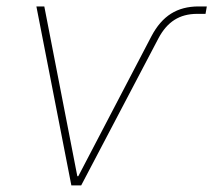

<svg xmlns="http://www.w3.org/2000/svg" viewBox="-20 -562 647 582"><path d="M196.3 0 90.3 -542.5H114.3L214.4 -27.8H217.3L439 -452.1Q463.4 -498.5 498.3 -520.5Q533.2 -542.5 582 -542.5H606.9L603 -520H577.6Q537.6 -520 508.8 -501.7Q480 -483.4 460 -445.3L226.1 0Z"/></svg>

Font: Inter 16pt Thin
Style: Italic
Weight: 250
Italic angle: -9.3988°
Version: Version 4.001;git-66647c0bb